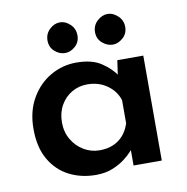

<svg xmlns="http://www.w3.org/2000/svg" viewBox="-73 -682 744 764"><g transform="rotate(-10 299.5 -300.5)"><path d="M255 11Q195 11 146.5 -14Q98 -39 69.5 -88.5Q41 -138 41 -212Q41 -283 71 -335Q101 -387 149.5 -415Q198 -443 254 -443Q316 -443 353 -419Q390 -395 412 -363L406 -347L417 -424H522V0H408V-102L418 -76Q415 -70 403 -56.5Q391 -43 370.5 -27.5Q350 -12 321 -0.5Q292 11 255 11ZM286 -83Q332 -83 363.5 -106Q395 -129 408 -171V-264Q396 -302 362 -326Q328 -350 282 -350Q248 -350 219.5 -333.5Q191 -317 174 -287Q157 -257 157 -218Q157 -179 175 -148.5Q193 -118 222.5 -100.5Q252 -83 286 -83ZM157 -549Q157 -576 176 -594Q195 -612 218 -612Q240 -612 259 -594Q278 -576 278 -549Q278 -522 259 -505Q240 -488 218 -488Q195 -488 176 -505Q157 -522 157 -549ZM349 -549Q349 -576 368.5 -594Q388 -612 411 -612Q432 -612 451.5 -594Q471 -576 471 -549Q471 -522 451.5 -505Q432 -488 411 -488Q388 -488 368.5 -505Q349 -522 349 -549Z"/></g></svg>

Font: Reem Kufi Fun Medium
Style: Regular
Weight: 500
Designer: Khaled Hosny
Version: Version 1.005